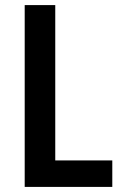

<svg xmlns="http://www.w3.org/2000/svg" viewBox="-20 -827 482 754"><path d="M77 -93V-807H197V-197H421V-93Z"/></svg>

Font: Noto Sans Kannada UI Condensed SemiBold
Style: Regular
Weight: 600
Width: 3
Designer: Jelle Bosma - Monotype Design Team
Foundry: Monotype Imaging Inc.
Version: Version 2.005; ttfautohint (v1.8.4.7-5d5b)